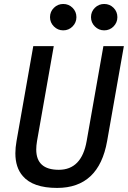

<svg xmlns="http://www.w3.org/2000/svg" viewBox="-20 -922 634 952"><path d="M263.2 9.8Q143.1 9.8 92.8 -49.3Q56.2 -91.3 56.2 -162.1Q56.2 -190.4 62 -222.7L145 -693.4H246.6L163.6 -222.7Q159.7 -199.7 159.7 -180.7Q159.7 -80.1 271.5 -80.1Q384.8 -80.1 409.7 -222.7L492.7 -693.4H594.2L511.2 -222.7Q470.2 9.8 263.2 9.8ZM293.5 -771.5Q266.6 -771.5 247.3 -790.8Q228 -810.1 228 -836.9Q228 -864.3 247.3 -883.3Q266.6 -902.3 293.5 -902.3Q320.8 -902.3 339.8 -883.3Q358.9 -864.3 358.9 -836.9Q358.9 -810.1 339.8 -790.8Q320.8 -771.5 293.5 -771.5ZM496.6 -771.5Q469.7 -771.5 450.4 -790.8Q431.2 -810.1 431.2 -836.9Q431.2 -864.3 450.4 -883.3Q469.7 -902.3 496.6 -902.3Q523.9 -902.3 543 -883.3Q562 -864.3 562 -836.9Q562 -810.1 543 -790.8Q523.9 -771.5 496.6 -771.5Z"/></svg>

Font: CaskaydiaCove NFP
Style: Italic
Weight: 400
Italic angle: -10°
Designer: Aaron Bell
Foundry: Saja Typeworks
Version: Version 2111.001; VTT 6.35;Nerd Fonts 3.1.1